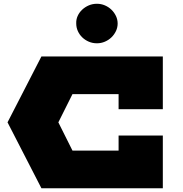

<svg xmlns="http://www.w3.org/2000/svg" viewBox="-20 -1000 970 1020"><path d="M20 -350 200 -700H845V-420H610V-500H365L290 -350L365 -200H610V-280H845V0H200ZM605 -875Q605 -854 596 -835Q587 -816 572 -801.5Q557 -787 537 -778.5Q517 -770 495 -770Q472 -770 452 -778.5Q432 -787 417 -801.5Q402 -816 393.5 -835Q385 -854 385 -875Q384 -896 392.5 -915Q401 -934 416.5 -948.5Q432 -963 452 -971.5Q472 -980 495 -980Q517 -980 537 -971.5Q557 -963 572 -948.5Q587 -934 596 -915Q605 -896 605 -875Z"/></svg>

Font: Imperial One
Style: Regular
Weight: 400
Designer: Jovanny Lemonad
Foundry: Jovanny Lemonad
Version: Version 1.000